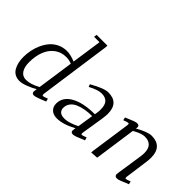

<svg xmlns="http://www.w3.org/2000/svg" viewBox="-73 -1170 1619 1619"><g transform="rotate(45 736.5 -361.0)"><path d="M70.8 -162.1Q70.8 -201.2 78.9 -241.2Q86.9 -281.2 104.7 -320.1Q122.6 -358.9 148.2 -388.9Q173.8 -418.9 212.2 -437.5Q250.5 -456.1 295.9 -456.1Q341.3 -456.1 397.9 -432.1L437 -702.1H372.1L376 -729H504.9L502.9 -702.1L413.1 -64.9Q410.2 -43.9 421.9 -43.9Q430.2 -43.9 465.8 -58.1L473.1 -30.8Q384.8 6.8 363.8 6.8Q338.9 6.8 338.9 -16.1Q338.9 -19.5 340.8 -33.2L342.8 -47.9Q313.5 -29.8 267.1 -11.5Q220.7 6.8 189.9 6.8Q158.2 6.8 134.5 -6.8Q110.8 -20.5 97.2 -44.9Q83.5 -69.3 77.1 -98.4Q70.8 -127.4 70.8 -162.1ZM136.2 -163.1Q136.2 -105 158.7 -72Q181.2 -39.1 224.1 -39.1Q276.9 -39.1 347.2 -78.1L394 -402.8Q361.8 -416 328.1 -416Q267.1 -416 222.9 -381.8Q178.7 -347.7 157.5 -291.3Q136.2 -234.9 136.2 -163.1Z M543.9 -78.1Q543.9 -156.2 623.3 -200.7Q702.6 -245.1 838.9 -245.1L842.8 -269Q845.7 -283.7 845.7 -309.1Q845.7 -361.3 823.2 -385.7Q800.8 -410.2 754.9 -410.2Q712.9 -410.2 638.7 -371.1L629.9 -394Q738.8 -456.1 789.1 -456.1Q914.1 -456.1 914.1 -325.2Q914.1 -304.7 908.7 -264.2L877 -64.9Q874 -43.9 883.8 -43.9Q893.1 -43.9 927.7 -58.1L936 -30.8Q883.3 -8.3 861.6 -0.7Q839.8 6.8 827.6 6.8Q802.7 6.8 802.7 -16.1Q802.7 -19.5 804.7 -33.2L806.6 -45.9Q710 6.8 636.7 6.8Q592.8 6.8 568.4 -16.8Q543.9 -40.5 543.9 -78.1ZM611.8 -94.2Q611.8 -70.3 627.9 -53.7Q644 -37.1 682.6 -37.1Q713.4 -37.1 749.8 -49.6Q786.1 -62 812 -76.2L834 -217.8Q788.1 -217.8 749.5 -210.9Q710.9 -204.1 679.4 -189.9Q647.9 -175.8 629.9 -151.4Q611.8 -127 611.8 -94.2Z M1037.6 -405.8Q1092.3 -429.2 1112.8 -436.5Q1133.3 -443.8 1145.5 -443.8Q1170.9 -443.8 1170.9 -421.9Q1170.9 -416 1169.9 -411.1L1168.9 -404.8Q1259.3 -456.1 1306.6 -456.1Q1369.1 -456.1 1401.4 -422.1Q1433.6 -388.2 1433.6 -323.2Q1433.6 -298.8 1430.7 -274.9L1401.9 -64.9Q1398.9 -43.9 1408.7 -43.9Q1418 -43.9 1452.6 -58.1L1459.5 -30.8Q1405.3 -7.8 1385 -0.5Q1364.7 6.8 1352.5 6.8Q1325.7 6.8 1325.7 -18.1Q1325.7 -21.5 1327.6 -35.2L1362.8 -270Q1365.7 -291.5 1365.7 -308.1Q1365.7 -410.2 1270.5 -410.2Q1231.4 -410.2 1164.6 -372.1L1111.8 0L1044.9 4.9L1046.9 -19L1097.7 -372.1Q1100.6 -393.1 1090.8 -393.1Q1079.6 -393.1 1043.9 -378.9Z"/></g></svg>

Font: Dehuti Alt
Style: Italic
Weight: 400
Version: Version 1.2